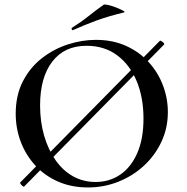

<svg xmlns="http://www.w3.org/2000/svg" viewBox="-20 -811 823 843"><path d="M86 8Q85 10 80 6.5Q75 3 71 -2.5Q67 -8 69 -10L682 -632Q685 -634 694.5 -626.5Q704 -619 700 -615ZM366 12Q294 12 235.5 -13.5Q177 -39 135.5 -84Q94 -129 71.5 -187.5Q49 -246 49 -312Q49 -393 80.5 -454Q112 -515 164 -555.5Q216 -596 278 -616Q340 -636 401 -636Q475 -636 533.5 -609.5Q592 -583 633 -538Q674 -493 695.5 -436Q717 -379 717 -319Q717 -249 689 -189Q661 -129 612.5 -84Q564 -39 500.5 -13.5Q437 12 366 12ZM400 -12Q460 -12 507.5 -44Q555 -76 582.5 -138.5Q610 -201 610 -290Q610 -383 580 -455Q550 -527 494 -568.5Q438 -610 360 -610Q263 -610 209.5 -540.5Q156 -471 156 -348Q156 -276 174 -214.5Q192 -153 224.5 -107Q257 -61 301.5 -36.5Q346 -12 400 -12ZM301 -679Q297 -677 295 -682.5Q293 -688 296 -689Q336 -714 369 -740.5Q402 -767 435 -790Q438 -793 455.5 -789Q473 -785 491.5 -777.5Q510 -770 521 -764Q532 -758 523 -756Q456 -740 404 -721Q352 -702 301 -679Z"/></svg>

Font: Cormorant SemiBold
Style: Regular
Weight: 600
Designer: Christian Thalmann (Catharsis Fonts)
Foundry: Catharsis Fonts
Version: Version 4.000